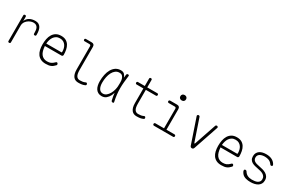

<svg xmlns="http://www.w3.org/2000/svg" viewBox="146 -2072 5109 3408"><g transform="rotate(30 2700.0 -367.5)"><path d="M155 10Q142 10 136 4Q130 -2 130 -15V-535Q130 -548 136 -554Q142 -560 155 -560Q168 -560 174 -554Q180 -548 180 -535V-449Q200 -503 249 -531.5Q298 -560 368 -560Q410 -560 437 -544Q464 -528 479.5 -501.5Q495 -475 501.5 -439.5Q508 -404 508 -365V-355Q508 -342 502 -336Q496 -330 483 -330Q470 -330 464 -336Q458 -342 458 -355V-365Q458 -394 454.5 -421.5Q451 -449 440 -470Q429 -491 408.5 -504Q388 -517 354 -517Q324 -517 293.5 -505Q263 -493 237.5 -472Q212 -451 196 -422.5Q180 -394 180 -360V-15Q180 -2 174 4Q168 10 155 10Z M1064 -114Q1075 -114 1082.5 -103.5Q1090 -93 1090 -82Q1090 -77 1088 -72.5Q1086 -68 1082 -64Q1063 -44 1045.5 -30Q1028 -16 1007.5 -7Q987 2 961.5 6Q936 10 900 10Q841 10 799.5 -10.5Q758 -31 732 -67.5Q706 -104 694.5 -154Q683 -204 683 -263Q683 -321 693.5 -374.5Q704 -428 729.5 -469.5Q755 -511 796.5 -535.5Q838 -560 900 -560Q958 -560 997 -538Q1036 -516 1059.5 -478.5Q1083 -441 1093 -391.5Q1103 -342 1103 -288Q1103 -277 1095.5 -267.5Q1088 -258 1076 -258H734Q737 -206 748.5 -165Q760 -124 781 -96.5Q802 -69 832.5 -54.5Q863 -40 902 -40Q948 -40 978.5 -54Q1009 -68 1041 -100Q1046 -105 1051 -109.5Q1056 -114 1064 -114ZM734 -308H1045Q1050 -308 1051.5 -311.5Q1053 -315 1053 -329Q1053 -359 1045 -391Q1037 -423 1019 -449.5Q1001 -476 972 -493Q943 -510 900 -510Q857 -510 826.5 -492Q796 -474 776.5 -445.5Q757 -417 746.5 -380.5Q736 -344 734 -308Z M1480 -200Q1480 -114 1504 -77Q1528 -40 1575 -40Q1607 -40 1632 -44Q1657 -48 1682 -60Q1694 -66 1702.5 -63.5Q1711 -61 1716 -50Q1722 -38 1719 -28.5Q1716 -19 1705 -14Q1674 0 1644.5 5Q1615 10 1570 10Q1540 10 1514.5 0Q1489 -10 1470 -33Q1451 -56 1440.5 -92.5Q1430 -129 1430 -182V-653Q1430 -668 1422.5 -675.5Q1415 -683 1400 -683H1303Q1291 -683 1285.5 -689Q1280 -695 1280 -707Q1280 -719 1286 -724.5Q1292 -730 1304 -730H1420Q1450 -730 1465 -715Q1480 -700 1480 -670Z M2048 10Q2006 10 1976 -6.5Q1946 -23 1927 -51.5Q1908 -80 1899 -119.5Q1890 -159 1890 -205Q1890 -275 1903.5 -339.5Q1917 -404 1945.5 -453Q1974 -502 2017.5 -531Q2061 -560 2120 -560Q2167 -560 2192 -536Q2217 -512 2229 -474V-472Q2233 -503 2237 -535Q2239 -548 2246 -554Q2253 -560 2266 -560Q2279 -560 2284 -554Q2289 -548 2287 -535Q2278 -466 2272 -403Q2266 -340 2266 -278Q2266 -216 2273 -151.5Q2280 -87 2296 -14Q2299 -2 2294.5 4Q2290 10 2277 10Q2264 10 2256.5 4Q2249 -2 2246 -14Q2229 -87 2222 -152Q2222 -155 2221 -158Q2212 -125 2198 -96Q2175 -50 2138.5 -20Q2102 10 2048 10ZM2046 -40Q2085 -40 2116 -65Q2147 -90 2169 -128.5Q2191 -167 2203 -213Q2212 -249 2215 -282Q2215 -313 2217 -345V-371Q2217 -408 2208 -439Q2199 -470 2178.5 -490Q2158 -510 2118 -510Q2074 -510 2040.5 -484.5Q2007 -459 1984.5 -416Q1962 -373 1951 -318.5Q1940 -264 1940 -205Q1940 -128 1967.5 -84Q1995 -40 2046 -40Z M2882 -530Q2893 -530 2899 -523Q2905 -516 2905 -505Q2905 -494 2899 -487Q2893 -480 2882 -480H2675V-200Q2675 -114 2699 -77Q2723 -40 2770 -40Q2802 -40 2827 -44Q2852 -48 2877 -60Q2889 -66 2897.5 -63.5Q2906 -61 2911 -50Q2917 -38 2914 -28.5Q2911 -19 2900 -14Q2869 0 2839.5 5Q2810 10 2765 10Q2735 10 2709.5 0Q2684 -10 2665 -33Q2646 -56 2635.5 -92.5Q2625 -129 2625 -182V-480H2485Q2474 -480 2468 -487Q2462 -494 2462 -505Q2462 -516 2468 -523Q2474 -530 2485 -530H2625V-680Q2625 -693 2631 -699Q2637 -705 2650 -705Q2663 -705 2669 -699Q2675 -693 2675 -680V-530Z M3510 -50Q3521 -50 3528 -43Q3535 -36 3535 -25Q3535 -14 3528.5 -7Q3522 0 3511 0H3119Q3108 0 3101.5 -7Q3095 -14 3095 -25Q3095 -36 3101.5 -43Q3108 -50 3119 -50H3296V-450Q3296 -465 3288.5 -472.5Q3281 -480 3266 -480H3145Q3134 -480 3127 -487Q3120 -494 3120 -505Q3120 -516 3127 -523Q3134 -530 3145 -530H3286Q3316 -530 3331 -515Q3346 -500 3346 -470V-50ZM3320 -635Q3294 -635 3278 -650Q3262 -665 3262 -690Q3262 -715 3278 -730Q3294 -745 3320 -745Q3346 -745 3362 -730Q3378 -715 3378 -690Q3378 -665 3362 -650Q3346 -635 3320 -635Z M3862 -19 3688 -531Q3686 -537 3688 -542.5Q3690 -548 3694 -551.5Q3698 -555 3703.5 -557.5Q3709 -560 3714 -560Q3721 -560 3729 -555.5Q3737 -551 3740 -541L3890 -100Q3895 -87 3900 -87Q3905 -87 3910 -100L4060 -541Q4063 -551 4071 -555.5Q4079 -560 4086 -560Q4091 -560 4096.5 -557.5Q4102 -555 4106 -551.5Q4110 -548 4112 -542.5Q4114 -537 4112 -531L3938 -19Q3933 -5 3924 2.5Q3915 10 3900 10Q3885 10 3876 2.5Q3867 -5 3862 -19Z M4664 -114Q4675 -114 4682.5 -103.5Q4690 -93 4690 -82Q4690 -77 4688 -72.5Q4686 -68 4682 -64Q4663 -44 4645.5 -30Q4628 -16 4607.5 -7Q4587 2 4561.5 6Q4536 10 4500 10Q4441 10 4399.5 -10.5Q4358 -31 4332 -67.5Q4306 -104 4294.5 -154Q4283 -204 4283 -263Q4283 -321 4293.5 -374.5Q4304 -428 4329.5 -469.5Q4355 -511 4396.5 -535.5Q4438 -560 4500 -560Q4558 -560 4597 -538Q4636 -516 4659.5 -478.5Q4683 -441 4693 -391.5Q4703 -342 4703 -288Q4703 -277 4695.5 -267.5Q4688 -258 4676 -258H4334Q4337 -206 4348.5 -165Q4360 -124 4381 -96.5Q4402 -69 4432.5 -54.5Q4463 -40 4502 -40Q4548 -40 4578.5 -54Q4609 -68 4641 -100Q4646 -105 4651 -109.5Q4656 -114 4664 -114ZM4334 -308H4645Q4650 -308 4651.5 -311.5Q4653 -315 4653 -329Q4653 -359 4645 -391Q4637 -423 4619 -449.5Q4601 -476 4572 -493Q4543 -510 4500 -510Q4457 -510 4426.5 -492Q4396 -474 4376.5 -445.5Q4357 -417 4346.5 -380.5Q4336 -344 4334 -308Z M5100 10Q5076 10 5051 7.5Q5026 5 5002 -2Q4978 -9 4957 -21.5Q4936 -34 4920 -55Q4911 -66 4902.5 -82.5Q4894 -99 4894 -112Q4894 -122 4900 -128.5Q4906 -135 4918 -135Q4926 -135 4934 -131.5Q4942 -128 4947 -119Q4971 -79 5008.5 -59.5Q5046 -40 5100 -40Q5127 -40 5155.5 -43.5Q5184 -47 5207 -57.5Q5230 -68 5245 -87.5Q5260 -107 5260 -138Q5260 -173 5244.5 -194.5Q5229 -216 5205.5 -229.5Q5182 -243 5154 -250Q5126 -257 5100 -262Q5067 -269 5033 -277Q4999 -285 4971.5 -300.5Q4944 -316 4927 -342.5Q4910 -369 4910 -413Q4910 -452 4925.5 -480Q4941 -508 4967 -526Q4993 -544 5027.5 -552Q5062 -560 5100 -560Q5168 -560 5215 -537Q5262 -514 5288 -472Q5293 -464 5295.5 -457.5Q5298 -451 5298 -445Q5298 -434 5291.5 -429.5Q5285 -425 5275 -425Q5267 -425 5261.5 -427.5Q5256 -430 5251 -437Q5222 -480 5183.5 -495Q5145 -510 5100 -510Q5071 -510 5045.5 -504.5Q5020 -499 5001 -487.5Q4982 -476 4971 -458Q4960 -440 4960 -414Q4960 -384 4973.5 -366Q4987 -348 5007.5 -337.5Q5028 -327 5053 -321.5Q5078 -316 5100 -311Q5136 -304 5173 -294Q5210 -284 5240.5 -266Q5271 -248 5290.5 -218.5Q5310 -189 5310 -142Q5310 -100 5292 -71Q5274 -42 5244.5 -24Q5215 -6 5177 2Q5139 10 5100 10Z"/></g></svg>

Font: Maple Mono Thin
Style: Regular
Weight: 250
Monospace: yes
Designer: subframe7536
Version: Version 7.000